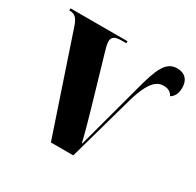

<svg xmlns="http://www.w3.org/2000/svg" viewBox="-124 -680 833 817"><g transform="rotate(30 293.0 -271.0)"><path d="M58 -476 218 0H328L418 -321C450 -433 484 -449 514 -449C537 -449 549 -441 559 -424C576 -434 586 -453 586 -481C586 -519 565 -542 527 -542C473 -542 451 -495 421 -379C369 -186 354 -131 336 -63H334C319 -126 305 -170 291 -221L226 -444C220 -464 215 -482 215 -495C215 -517 229 -526 261 -526H285V-536H5V-526C31 -526 45 -516 58 -476Z"/></g></svg>

Font: Noto Serif Display Condensed ExtraBold
Style: Regular
Weight: 800
Width: 3
Designer: Monotype Design Team
Foundry: Monotype Imaging Inc.
Version: Version 2.009